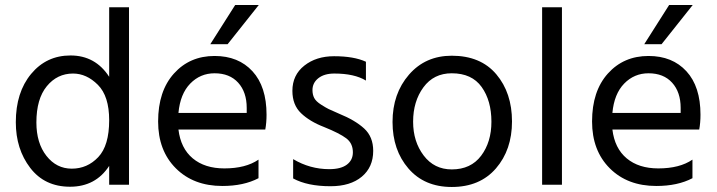

<svg xmlns="http://www.w3.org/2000/svg" viewBox="-20 -736 2858 765"><path d="M125 -248Q125 -166 165 -115Q205 -64 266 -64Q328 -64 371.5 -110Q415 -156 415 -257Q415 -353 370 -398Q325 -443 271 -443Q208 -443 166.5 -392.5Q125 -342 125 -248ZM494 0H415V-75Q361 8 259 8Q158 8 100.5 -67Q43 -142 43 -249Q43 -368 104 -441.5Q165 -515 261 -515Q360 -515 415 -430V-707H494Z M1010 -26Q951 5 866 5Q751 5 680.5 -65.5Q610 -136 610 -252Q610 -373 673 -443Q736 -513 835 -513Q930 -513 986 -452Q1042 -391 1042 -279Q1042 -247 1037 -220H691Q700 -145 748 -105Q796 -65 874 -65Q959 -65 1010 -100ZM835 -444Q778 -444 738 -403Q698 -362 691 -286H963V-306Q963 -369 929 -406.5Q895 -444 835 -444ZM887 -560H818L917 -716H1011Z M1467 -135Q1467 -70 1421.5 -32Q1376 6 1297 6Q1205 6 1148 -25V-102Q1215 -62 1292 -62Q1338 -62 1362 -80Q1386 -98 1386 -129Q1386 -165 1359.5 -185Q1333 -205 1271 -230Q1214 -252 1179.5 -285Q1145 -318 1145 -374Q1145 -437 1192.5 -474.5Q1240 -512 1311 -512Q1390 -512 1438 -490V-415Q1392 -443 1312 -443Q1272 -443 1248.5 -424.5Q1225 -406 1225 -377Q1225 -359 1232 -345.5Q1239 -332 1259.5 -319Q1280 -306 1289.5 -301.5Q1299 -297 1331 -283Q1395 -257 1431 -224Q1467 -191 1467 -135Z M2020 -252Q2020 -139 1956 -65Q1892 9 1780 9Q1671 9 1607.5 -64.5Q1544 -138 1544 -250Q1544 -363 1609.5 -438.5Q1675 -514 1780 -514Q1895 -514 1957.5 -440Q2020 -366 2020 -252ZM1626 -251Q1626 -172 1668 -116.5Q1710 -61 1780 -61Q1856 -61 1897 -115.5Q1938 -170 1938 -251Q1938 -335 1899 -389.5Q1860 -444 1780 -444Q1708 -444 1667 -388Q1626 -332 1626 -251Z M2219 0H2140V-707H2219Z M2739 -26Q2680 5 2595 5Q2480 5 2409.5 -65.5Q2339 -136 2339 -252Q2339 -373 2402 -443Q2465 -513 2564 -513Q2659 -513 2715 -452Q2771 -391 2771 -279Q2771 -247 2766 -220H2420Q2429 -145 2477 -105Q2525 -65 2603 -65Q2688 -65 2739 -100ZM2564 -444Q2507 -444 2467 -403Q2427 -362 2420 -286H2692V-306Q2692 -369 2658 -406.5Q2624 -444 2564 -444ZM2616 -560H2547L2646 -716H2740Z"/></svg>

Font: Hind Madurai
Style: Regular
Weight: 400
Designer: Jyotish Sonowal
Foundry: Indian Type Foundry
Version: Version 1.001;PS 1.0;hotconv 1.0.86;makeotf.lib2.5.63406; tt